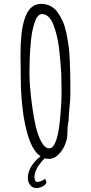

<svg xmlns="http://www.w3.org/2000/svg" viewBox="-20 -794 470 993"><path d="M343.8 -359.4V-301.8Q343.8 -279.8 339.4 -237.8Q335 -196.3 335 -175.3V-170.9Q328.6 -144 328.6 -105Q328.6 -77.1 316.9 -47.4Q305.2 -17.6 283.2 4.4Q260.7 27.8 232.9 27.8Q221.2 27.8 211.4 24.4Q158.2 78.1 158.2 122.1Q158.2 134.3 163.6 142.1Q166.5 147 171.4 147Q190.9 147 213.4 130.9L220.2 147.5Q220.2 155.8 211.7 162.8Q203.1 169.9 190.9 174.3Q178.7 178.7 168.5 178.7Q148.4 178.7 136.2 163.3Q124 147.9 124 126.5Q124 95.7 141.4 67.1Q158.7 38.6 189.5 14.2Q164.1 -2.9 146 -38.6Q131.8 -66.4 120.6 -106.4Q109.4 -146.5 103 -186.5Q97.2 -221.7 93.5 -263.4Q89.8 -305.2 88.4 -337.4Q87.4 -374.5 87.4 -390.1Q87.4 -417.5 86.9 -443.8L85.9 -506.8Q85.9 -566.4 90.8 -613.3Q95.7 -666 111.3 -707.5Q119.6 -729 130.4 -742.9Q141.1 -756.8 157.2 -765.6Q173.8 -773.9 192.9 -773.9Q218.8 -773.9 240.2 -763.2Q261.7 -752.4 276.9 -731.9Q293 -709.5 304.2 -684.6Q315.4 -659.7 322.3 -627.4Q330.1 -588.9 334.5 -559.1Q338.9 -529.3 340.3 -492.7Q343.8 -418.9 343.8 -359.4ZM298.3 -318.8Q298.3 -363.8 296.9 -411.1Q294.4 -464.4 285.2 -545.9Q276.9 -612.8 255.4 -668Q245.1 -693.8 230.2 -707.5Q215.3 -721.2 197.8 -721.2Q174.3 -721.2 160.6 -682.1Q145.5 -637.7 141.1 -592.3Q134.8 -532.2 133.8 -491.2L133.3 -472.7Q132.3 -425.8 132.3 -420.4V-416Q132.3 -349.6 145.5 -251.5Q153.8 -187.5 164.8 -140.6Q175.8 -93.8 193.4 -61.5Q211.9 -26.9 234.9 -26.9Q254.9 -26.9 269 -64.5Q281.2 -97.7 287.1 -146.7Q293 -195.8 296.4 -252.4Q298.3 -287.1 298.3 -318.8Z"/></svg>

Font: Amatica SC
Style: Bold
Weight: 400
Designer: Vernon Adams, Ben Nathan
Foundry: newtypography
Version: Version 2.000